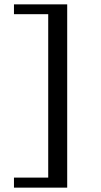

<svg xmlns="http://www.w3.org/2000/svg" viewBox="-20 -728 462 880"><path d="M44 132H288V-708H44V-663H201V86H44Z"/></svg>

Font: Veleka
Style: Regular
Weight: 400
Designer: Stefan Peev, Context Ltd, 2016; SIL International, 1997-2014.
Foundry: Stefan Peev, Context Ltd, 2016
Version: Version 1.000